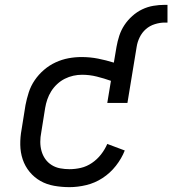

<svg xmlns="http://www.w3.org/2000/svg" viewBox="-20 -763 710 791"><path d="M266 8Q234 8 203 2.5Q172 -3 146.5 -17.5Q121 -32 102 -55Q83 -78 73.5 -106.5Q64 -135 63.5 -166.5Q63 -198 69 -230L85 -330Q90 -356 98.5 -382.5Q107 -409 123 -432.5Q139 -456 161 -475Q183 -494 209 -506Q235 -518 262 -523Q289 -528 316 -528Q351 -528 384 -521.5Q417 -515 449 -505L460 -570Q464 -593 471.5 -616Q479 -639 492.5 -659.5Q506 -680 525 -697Q544 -714 566 -724.5Q588 -735 611.5 -739Q635 -743 658 -743H670V-670H658Q639 -670 618 -663.5Q597 -657 581 -643Q565 -629 555.5 -609.5Q546 -590 543 -570L505 -339H422L437 -430Q409 -440 379 -447.5Q349 -455 318 -455Q300 -455 282 -451Q264 -447 247 -438.5Q230 -430 215.5 -416.5Q201 -403 191 -387Q181 -371 175 -353.5Q169 -336 166 -318L150 -218Q146 -198 146 -178.5Q146 -159 151 -141Q156 -123 166.5 -108Q177 -93 193 -83Q209 -73 228 -69.5Q247 -66 266 -66Q290 -66 313.5 -71.5Q337 -77 358.5 -91.5Q380 -106 396 -126.5Q412 -147 422 -170L494 -143Q481 -110 457.5 -80Q434 -50 402.5 -29.5Q371 -9 335.5 -0.5Q300 8 266 8Z"/></svg>

Font: Iosevka Plex Etoile
Style: Italic
Weight: 400
Italic angle: -9°
Designer: Belleve Invis
Foundry: Belleve Invis
Version: Version 25.1.1; ttfautohint (v1.8.4)